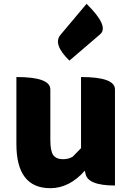

<svg xmlns="http://www.w3.org/2000/svg" viewBox="-20 -973 694 1007"><path d="M244 14Q66 14 66 -217V-569Q244 -569 244 -504V-239Q244 -182 259 -160Q275 -138 310 -138Q340 -138 361 -151L405 -196V-569Q583 -569 583 -504V0Q438 0 428 -64L425 -78Q344 14 244 14ZM344 -655Q256 -741 297 -790L434 -953Q554 -835 505 -793Z"/></svg>

Font: Swei Half Moon CJK SC
Style: Black
Weight: 900
Version: Version 2.071